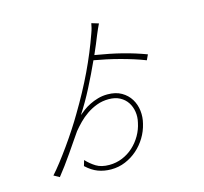

<svg xmlns="http://www.w3.org/2000/svg" viewBox="-119 -937 1194 1124"><g transform="rotate(-15 478.0 -374.5)"><path d="M786 -509Q753 -522 715 -534Q677 -546 637.5 -556.5Q598 -567 558.5 -575.5Q519 -584 484 -590Q450 -515 411 -439Q372 -363 330 -299Q343 -310 361 -323.5Q379 -337 402 -348.5Q425 -360 452.5 -368Q480 -376 511 -376Q561 -376 595.5 -356Q630 -336 649.5 -304Q669 -272 673.5 -233Q678 -194 668 -156Q658 -113 635 -75Q612 -37 579.5 -8.5Q547 20 506.5 37Q466 54 420 54Q378 54 341.5 40.5Q305 27 270 -6L280 -40Q306 -12 337 7Q368 26 416 26Q458 26 495.5 10.5Q533 -5 562.5 -32Q592 -59 612.5 -94.5Q633 -130 641 -170Q649 -203 644 -235Q639 -267 622.5 -292Q606 -317 578 -332Q550 -347 511 -347Q472 -347 438.5 -334.5Q405 -322 376.5 -302.5Q348 -283 325 -259.5Q302 -236 284 -214Q268 -191 247.5 -161Q227 -131 205 -99Q183 -67 160 -36Q137 -5 117 20L83 1Q105 -23 134.5 -61Q164 -99 195 -142.5Q226 -186 255 -230.5Q284 -275 305 -311Q374 -426 424.5 -532Q475 -638 513 -746Q519 -762 522.5 -776.5Q526 -791 528 -803L571 -790Q565 -778 558 -762.5Q551 -747 544 -730Q534 -704 522 -676Q510 -648 497 -618Q589 -603 660 -585Q731 -567 801 -541Z"/></g></svg>

Font: Kinto Sans Thin
Style: Regular
Weight: 100
Designer: Authors: Ryoko NISHIZUKA  (kana & ideographs); Paul D. Hunt (Latin, Greek & Cyrillic); Wenlong ZHANG  (bopomofo); Sandol
Foundry: Adobe Systems Incorporated, ookami Inc.
Version: Version 0.001